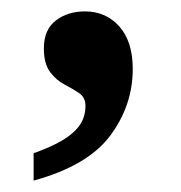

<svg xmlns="http://www.w3.org/2000/svg" viewBox="-20 -163 317 337"><path d="M39 106Q70 95 90 83Q110 71 120 56.5Q130 42 130 23Q130 8 119 0.5Q108 -7 93.5 -14.5Q79 -22 68 -36.5Q57 -51 57 -78Q57 -111 78 -127Q99 -143 129 -143Q166 -143 189.5 -116.5Q213 -90 213 -42Q213 22 173.5 75Q134 128 39 154Z"/></svg>

Font: Noto Serif Hebrew SemiBold
Style: Regular
Weight: 600
Version: Version 2.003